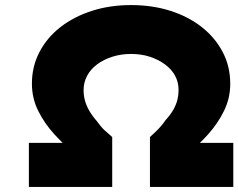

<svg xmlns="http://www.w3.org/2000/svg" viewBox="-20 -738 941 758"><path d="M94 0V-174H324L273 -132Q233 -166 194.5 -208Q156 -250 131 -300Q106 -350 106 -408Q106 -475 135.5 -532Q165 -589 218 -630.5Q271 -672 342.5 -695Q414 -718 497 -718Q581 -718 652 -695.5Q723 -673 776 -631.5Q829 -590 859 -533Q889 -476 889 -407Q889 -350 864 -299.5Q839 -249 801 -207Q763 -165 722 -132L671 -174H901V0H572V-197Q583 -207 594 -217.5Q605 -228 615 -239.5Q625 -251 633 -263Q654 -286 665 -306Q676 -326 680.5 -344.5Q685 -363 685 -382Q685 -414 671 -439.5Q657 -465 631 -484Q605 -503 571.5 -514Q538 -525 497 -525Q458 -525 423.5 -514Q389 -503 363.5 -484Q338 -465 324 -439Q310 -413 310 -382Q310 -362 315 -342.5Q320 -323 331.5 -302.5Q343 -282 363 -259Q370 -249 377.5 -240Q385 -231 392.5 -224Q400 -217 408.5 -210Q417 -203 423 -197V0Z"/></svg>

Font: Lexend Mega ExtraBold
Style: Regular
Weight: 800
Designer: Bonnie Shaver-Troup, Thomas Jockin
Foundry: Lexend
Version: Version 1.007